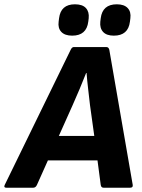

<svg xmlns="http://www.w3.org/2000/svg" viewBox="-52 -874 663 894"><path d="M-23 0Q-36 0 -30 -13L277 -642Q283 -655 292 -655H443Q454 -655 457 -642L566 -13Q568 0 554 0H430Q419 0 417 -13L402 -127H171L120 -13Q114 0 103 0ZM286 -384 222 -241H387L367 -385Q363 -421 358.5 -459Q354 -497 351 -534H349Q334 -496 318.5 -459Q303 -422 286 -384ZM478 -708Q444 -708 428 -725.5Q412 -743 415 -773L417 -789Q425 -854 492 -854Q526 -854 542.5 -836.5Q559 -819 555 -789L553 -773Q545 -708 478 -708ZM284 -708Q250 -708 233.5 -725.5Q217 -743 221 -773L223 -789Q231 -854 297 -854Q332 -854 348 -836.5Q364 -819 361 -789L359 -773Q351 -708 284 -708Z"/></svg>

Font: Sofia Sans ExtraBold
Style: Italic
Weight: 800
Italic angle: -9°
Designer: Botio Nikoltchev, Ani Petrova
Foundry: lettersoup
Version: Version 4.100; ttfautohint (v1.8.4.7-5d5b)